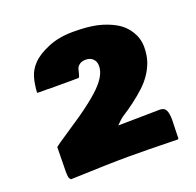

<svg xmlns="http://www.w3.org/2000/svg" viewBox="-101 -635 768 752"><g transform="rotate(-20 283.0 -259.0)"><path d="M523.9 -72.3 522 -4.9V1.5Q522 7.3 518.1 7.8L492.2 7.3Q385.7 4.9 311.8 4.9Q237.8 4.9 71.8 11.2L68.4 7.3Q63 2.9 63 -23.4L64.5 -124Q64.5 -127 82 -138.7L186.5 -209Q237.3 -244.6 270 -273.9Q327.1 -325.2 327.1 -368.2Q327.1 -387.2 315.7 -398.2Q304.2 -409.2 286.6 -409.2Q269 -409.2 259.3 -401.6Q249.5 -394 247.1 -385Q244.6 -376 242.2 -365.5Q239.7 -355 236.3 -351.6Q224.1 -351.1 205.1 -351.1H117.7L101.6 -351.6H72.8Q64.9 -351.6 63 -352.5Q64.9 -387.7 73 -415.5Q81.1 -443.4 103.5 -466.8Q126 -490.2 171.4 -509.5Q216.8 -528.8 277.1 -528.8Q337.4 -528.8 377 -519.8Q416.5 -510.7 448.7 -492.7Q481 -474.6 499.8 -443.8Q518.6 -413.1 518.6 -378.2Q518.6 -343.3 508.8 -315.4Q490.7 -265.6 448 -226.3Q405.3 -187 347.7 -150.4L348.1 -150.9Q340.3 -146 317.9 -123.5L492.2 -126Q510.7 -126 517.3 -112.3Q523.9 -98.6 523.9 -72.3Z"/></g></svg>

Font: Bowlby One
Style: Regular
Weight: 400
Designer: vernon adams
Foundry: vernon adams
Version: Version 1.000